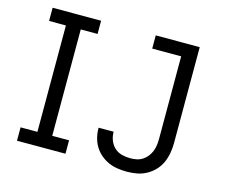

<svg xmlns="http://www.w3.org/2000/svg" viewBox="-104 -876 1207 1025"><g transform="rotate(15 500.0 -363.5)"><path d="M66 0V-74H159V-662H66V-735H334V-662H241V-74H334V0ZM674 8Q648 8 622 4Q596 0 572.5 -10.5Q549 -21 529 -38Q509 -55 495.5 -77Q482 -99 475.5 -124.5Q469 -150 469 -176V-180H552V-177Q552 -154 561 -131.5Q570 -109 587 -93.5Q604 -78 627 -72Q650 -66 674 -66Q691 -66 708.5 -69.5Q726 -73 741 -82.5Q756 -92 767 -106Q778 -120 784.5 -136Q791 -152 793.5 -169.5Q796 -187 796 -205V-662H636V-735H879V-205Q879 -177 874 -149Q869 -121 857.5 -95.5Q846 -70 826.5 -49.5Q807 -29 782 -15.5Q757 -2 729.5 3Q702 8 674 8Z"/></g></svg>

Font: Iosevka Etoile
Style: Regular
Weight: 400
Designer: Belleve Invis
Foundry: Belleve Invis
Version: Version 33.2.4